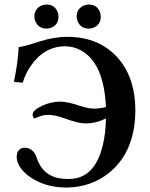

<svg xmlns="http://www.w3.org/2000/svg" viewBox="-20 -822 665 854"><path d="M132.8 -748Q132.8 -782.2 163.6 -796.9Q175.3 -801.8 187 -801.8Q222.2 -801.8 235.8 -770Q240.2 -759.3 240.2 -748Q240.2 -711.9 207.5 -698.7Q197.3 -694.8 187 -694.8Q151.4 -694.8 137.7 -726.6Q132.8 -737.3 132.8 -748ZM320.8 -748Q320.8 -782.2 351.6 -796.9Q363.3 -801.8 375 -801.8Q410.2 -801.8 423.8 -770Q428.2 -759.3 428.2 -748Q428.2 -711.9 395.5 -698.7Q385.3 -694.8 375 -694.8Q339.4 -694.8 325.7 -726.6Q320.8 -737.3 320.8 -748ZM451.2 -294.9Q405.8 -272.9 359.9 -272.9Q329.1 -272.9 267.6 -295.4Q224.6 -311 195.8 -311Q172.9 -311 153.3 -303.2L133.8 -294.9Q126.5 -297.9 125 -312Q125 -332 168.5 -352.1Q207.5 -369.6 247.1 -370.1Q279.8 -370.1 337.4 -350.6Q372.6 -338.9 399.9 -338.9Q425.3 -338.9 451.2 -346.2Q442.4 -542 339.8 -598.1Q307.1 -615.7 271 -616.2Q177.7 -616.2 117.7 -530.3Q93.3 -495.1 81.1 -454.1L42 -458Q60.5 -548.3 63 -612.8Q84 -613.8 151.4 -636Q218.8 -658.2 278.8 -658.2Q424.3 -658.2 508.3 -559.6Q581.5 -472.7 582 -333Q582 -151.9 469.2 -56.6Q387.7 11.2 274.9 12.2Q172.9 11.7 102.1 -43Q56.2 -81.5 54.2 -122.1Q54.2 -154.8 78.1 -163.1Q83.5 -164.6 87.9 -165Q124.5 -165 140.1 -128.4Q142.1 -124 143.1 -120.1Q169.4 -41.5 245.1 -28.8Q263.7 -25.9 286.1 -25.9Q401.9 -25.9 437.5 -177.2Q450.2 -230.5 451.2 -294.9Z"/></svg>

Font: Linux Libertine O
Style: Semibold
Weight: 700
Designer: Philipp H. Poll
Foundry: Philipp H. Poll
Version: Version 5.0.0